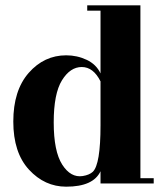

<svg xmlns="http://www.w3.org/2000/svg" viewBox="-20 -690 628 722"><path d="M229 12Q148 12 89 -52Q30 -116 30 -233Q30 -350 88 -416Q146 -482 229 -482Q270 -482 306 -465Q342 -448 358 -414V-650H308V-670H508V-20H558V0H358V-46Q331 12 229 12ZM358 -219V-384Q331 -438 287.5 -438Q244 -438 213 -388Q182 -338 182 -229.5Q182 -121 214 -71Q246 -21 291 -28Q316 -32 329 -44Q358 -72 358 -219Z"/></svg>

Font: Rozha One
Style: Regular
Weight: 400
Designer: Tim Donaldson, Indian Type Foundry
Foundry: Indian Type Foundry
Version: Version 1.301;PS 1.0;hotconv 1.0.78;makeotf.lib2.5.61930; tt